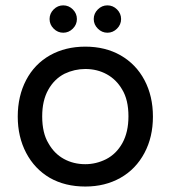

<svg xmlns="http://www.w3.org/2000/svg" viewBox="-20 -682 634 713"><path d="M164.1 -611.3Q164.1 -631.8 179.2 -647Q194.3 -662.1 214.8 -662.1Q235.4 -662.1 250.5 -647Q265.6 -631.8 265.6 -611.3Q265.6 -590.8 250.5 -575.7Q235.4 -560.5 214.8 -560.5Q194.3 -560.5 179.2 -575.7Q164.1 -590.8 164.1 -611.3ZM328.1 -611.3Q328.1 -631.8 343.3 -647Q358.4 -662.1 378.9 -662.1Q399.4 -662.1 414.6 -647Q429.7 -631.8 429.7 -611.3Q429.7 -590.8 414.6 -575.7Q399.4 -560.5 378.9 -560.5Q358.4 -560.5 343.3 -575.7Q328.1 -590.8 328.1 -611.3ZM165 -21.5Q108.4 -54.7 77.1 -114.3Q45.9 -173.8 45.9 -249Q45.9 -325.2 77.1 -384.8Q108.4 -444.3 165.5 -476.6Q222.7 -508.8 296.9 -508.8Q371.1 -508.8 427.7 -476.6Q485.4 -443.4 516.6 -384.3Q547.9 -325.2 547.9 -249Q547.9 -172.9 516.6 -114.3Q484.4 -53.7 427.2 -21.5Q370.1 10.7 296.9 10.7Q221.7 10.7 165 -21.5ZM374 -90.8Q412.1 -110.4 434.6 -150.9Q457 -191.4 457 -250Q457 -311.5 433.6 -349.6Q412.1 -386.7 376.5 -406.2Q340.8 -425.8 296.9 -425.8Q256.8 -425.8 219.7 -408.2Q181.6 -388.7 159.2 -348.6Q136.7 -308.6 136.7 -250Q136.7 -187.5 160.2 -149.4Q181.6 -111.3 217.3 -91.8Q252.9 -72.3 296.9 -72.3Q336.9 -72.3 374 -90.8Z"/></svg>

Font: jf-openhuninn-1.1
Style: Regular
Weight: 400
Designer: [Kosugi Maru]
      Designed by Motoya company      

      [Varela Round]
      Joe Prince(Latin component); Avraham Co
Foundry: justfont CO.,LTD.
Version: 1.1